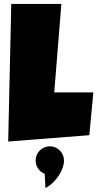

<svg xmlns="http://www.w3.org/2000/svg" viewBox="-20 -727 493 973"><path d="M453.1 -258.8 432.6 -42 21.5 -9.8 37.1 -707H291L254.9 -258.8ZM304.2 88.4Q304.2 104.5 297.4 123.8Q290.5 143.1 278.3 162.1Q266.1 181.2 248.8 198Q231.4 214.8 210 226.1Q210 226.1 209.7 218.3Q209.5 210.4 209 199.5Q208.5 188.5 207.8 175.8Q207 163.1 206.5 153.3Q185.1 145.5 172.9 127Q160.6 108.4 160.6 85.9Q160.6 71.3 166.3 58.3Q171.9 45.4 181.6 35.6Q191.4 25.9 204.6 20Q217.8 14.2 232.4 14.2Q247.1 14.2 260.3 20Q273.4 25.9 283.2 35.6Q293 45.4 298.6 58.3Q304.2 71.3 304.2 85.9Z"/></svg>

Font: Luckiest Guy
Style: Regular
Weight: 400
Designer: Astigmatic (AOETI)
Foundry: Astigmatic (AOETI)
Version: Version 1.000